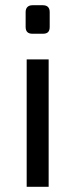

<svg xmlns="http://www.w3.org/2000/svg" viewBox="-20 -714 288 734"><path d="M104 -694C87 -694 78 -684 78 -668V-611C78 -593 87 -585 104 -585H144C162 -585 170 -593 170 -611V-668C170 -684 162 -694 144 -694ZM166 0V-487H82V0Z"/></svg>

Font: SnT
Style: Regular
Weight: 400
Designer: Natanael Gama
Version: Version 1.001;PS 001.001;hotconv 1.0.70;makeotf.lib2.5.58329